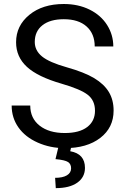

<svg xmlns="http://www.w3.org/2000/svg" viewBox="-20 -741 633 973"><path d="M292 -316.9Q171.4 -351.6 116.5 -402.1Q61.5 -452.6 61.5 -526.9Q61.5 -610.8 128.7 -665.8Q195.8 -720.7 303.2 -720.7Q376.5 -720.7 433.8 -692.4Q491.2 -664.1 522.7 -614.3Q554.2 -564.5 554.2 -505.4H460Q460 -569.8 418.9 -606.7Q377.9 -643.6 303.2 -643.6Q233.9 -643.6 195.1 -613Q156.2 -582.5 156.2 -528.3Q156.2 -484.9 193.1 -454.8Q230 -424.8 318.6 -399.9Q407.2 -375 457.3 -345Q507.3 -314.9 531.5 -274.9Q555.7 -234.9 555.7 -180.7Q555.7 -94.2 488.3 -42.2Q420.9 9.8 308.1 9.8Q234.9 9.8 171.4 -18.3Q107.9 -46.4 73.5 -95.2Q39.1 -144 39.1 -206.1H133.3Q133.3 -141.6 180.9 -104.2Q228.5 -66.9 308.1 -66.9Q382.3 -66.9 421.9 -97.2Q461.4 -127.4 461.4 -179.7Q461.4 -231.9 424.8 -260.5Q388.2 -289.1 292 -316.9ZM341.8 0 335.9 25.4Q410.6 38.6 410.6 109.9Q410.6 157.2 371.6 184.8Q332.5 212.4 262.7 212.4L259.3 160.2Q297.9 160.2 319.1 147.5Q340.3 134.8 340.3 111.8Q340.3 90.3 324.7 80.1Q309.1 69.8 261.2 65.4L276.9 0Z"/></svg>

Font: RobotoInd
Style: Regular
Weight: 400
Designer: Google
Version: Version 2.001101; 2014